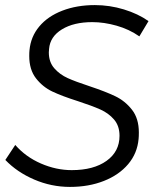

<svg xmlns="http://www.w3.org/2000/svg" viewBox="-20 -728 643 755"><path d="M564 -645 528 -585Q488 -613 438.5 -627Q389 -641 343 -641Q270 -641 223.5 -612.5Q177 -584 173 -536L172 -522Q172 -484 193.5 -459.5Q215 -435 246 -421Q277 -407 332 -389Q395 -368 433.5 -349.5Q472 -331 499 -296.5Q526 -262 526 -207Q526 -191 525 -182Q520 -125 484 -82.5Q448 -40 388.5 -16.5Q329 7 255 7Q182 7 114.5 -22Q47 -51 1 -99L40 -158Q81 -111 141 -85Q201 -59 262 -59Q348 -59 399 -95.5Q450 -132 450 -194Q450 -233 428.5 -258Q407 -283 374.5 -297.5Q342 -312 287 -330Q224 -350 186 -368Q148 -386 121.5 -420Q95 -454 95 -508Q95 -523 96 -531Q101 -584 134.5 -624Q168 -664 225 -686Q282 -708 353 -708Q411 -708 467 -691Q523 -674 564 -645Z"/></svg>

Font: Gontserrat Light
Style: Italic
Weight: 300
Italic angle: -11.3°
Designer: Julieta Ulanovsky
Foundry: Julieta Ulanovsky
Version: Version 6.001